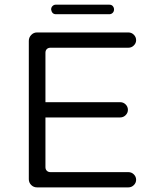

<svg xmlns="http://www.w3.org/2000/svg" viewBox="-20 -812 663 823"><path d="M219.7 -751H448.2Q457 -751 462.9 -756.8Q468.8 -762.7 468.8 -771.5Q468.8 -782.2 460 -789.1Q455.1 -792 448.2 -792H219.7Q210.9 -792 205.1 -786.1Q199.2 -780.3 199.2 -771.5Q200.2 -762.7 205.1 -756.8Q210.9 -751 219.7 -751ZM138.7 -8.8H530.3Q543.9 -8.8 553.7 -18.6Q563.5 -28.3 563.5 -41.5Q563.5 -54.7 553.7 -64.5Q543.9 -74.2 530.3 -74.2H196.3Q186.5 -74.2 180.7 -80.1Q174.8 -85.9 174.8 -95.7V-308.6H495.1Q508.8 -308.6 518.6 -318.4Q528.3 -328.1 528.3 -341.3Q528.3 -354.5 518.6 -364.3Q508.8 -374 495.1 -374H174.8V-585.9Q174.8 -595.7 180.7 -601.6Q186.5 -607.4 196.3 -607.4H530.3Q543.9 -607.4 553.7 -617.2Q563.5 -627 563.5 -639.6Q563.5 -653.3 553.7 -663.1Q543.9 -672.9 530.3 -672.9H138.7Q124 -672.9 113.8 -662.1Q103.5 -651.4 103.5 -636.7V-43.9Q103.5 -29.3 113.8 -19Q124 -8.8 138.7 -8.8Z"/></svg>

Font: FakePearl
Style: ExtraLight
Weight: 300
Version: Version 1.2